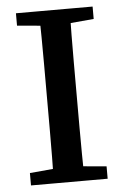

<svg xmlns="http://www.w3.org/2000/svg" viewBox="-50 -704 477 741"><g transform="rotate(-5 188.5 -333.5)"><path d="M40 0V-48L174 -60H203L337 -48V0ZM129 0Q130 -51 130.5 -102Q131 -153 131 -205.5Q131 -258 131 -310V-357Q131 -409 131 -460.5Q131 -512 130.5 -564Q130 -616 129 -667H248Q247 -617 246.5 -565Q246 -513 246 -461.5Q246 -410 246 -357V-310Q246 -259 246 -207Q246 -155 246.5 -103.5Q247 -52 248 0ZM40 -619V-667H337V-619L203 -607H174Z"/></g></svg>

Font: Source Serif 4 18pt Medium
Style: Regular
Weight: 500
Designer: Frank Grießhammer
Foundry: Adobe Systems Incorporated
Version: Version 4.004;hotconv 1.0.116;makeotfexe 2.5.65601